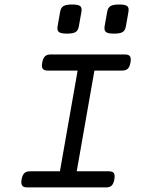

<svg xmlns="http://www.w3.org/2000/svg" viewBox="-20 -817 640 837"><path d="M201.2 -579.6Q184.6 -579.6 176 -571.5Q167.5 -563.5 164.1 -544.4Q160.6 -525.4 166.3 -517.3Q171.9 -509.3 188.5 -509.3H318.4L241.2 -70.3H111.3Q94.7 -70.3 86.2 -62.3Q77.6 -54.2 74.2 -35.2Q70.8 -16.1 76.7 -8.1Q82.5 0 99.1 0H441.9Q458.5 0 466.8 -8.1Q475.1 -16.1 478.5 -35.2Q481.9 -54.2 476.3 -62.3Q470.7 -70.3 454.1 -70.3H314.5L391.6 -509.3H511.7Q528.3 -509.3 536.9 -517.3Q545.4 -525.4 548.8 -544.4Q552.2 -563.5 546.6 -571.5Q541 -579.6 524.4 -579.6ZM242.2 -765.6 231 -702.1Q228 -684.6 236.6 -677.5Q245.1 -670.4 272 -670.4Q298.8 -670.4 309.8 -677.5Q320.8 -684.6 323.7 -702.1L335 -765.6Q337.9 -783.2 329.6 -790.3Q321.3 -797.4 294.4 -797.4Q267.6 -797.4 256.3 -790.3Q245.1 -783.2 242.2 -765.6ZM447.3 -765.6 436 -702.1Q433.1 -684.6 441.7 -677.5Q450.2 -670.4 477.1 -670.4Q503.9 -670.4 514.9 -677.5Q525.9 -684.6 528.8 -702.1L540 -765.6Q543 -783.2 534.7 -790.3Q526.4 -797.4 499.5 -797.4Q472.7 -797.4 461.4 -790.3Q450.2 -783.2 447.3 -765.6Z"/></svg>

Font: Courier Prime Sans
Style: Regular
Weight: 300
Italic angle: -10°
Designer: Alan Dague-Greene
Foundry: Quote-Unquote Apps
Version: Version 3.23